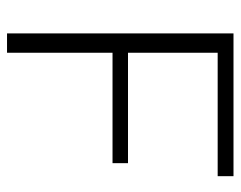

<svg xmlns="http://www.w3.org/2000/svg" viewBox="-89 -595 684 546"><g transform="rotate(90 253.0 -322.0)"><path d="M75 0V-644H481V-599H130V-344H444V-300H130V0Z"/></g></svg>

Font: Kanit ExtraLight
Style: Regular
Weight: 275
Designer: Katatrad Team
Foundry: CadsonDemak
Version: Version 2.000; ttfautohint (v1.8.3)